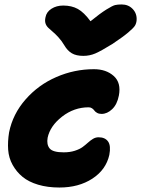

<svg xmlns="http://www.w3.org/2000/svg" viewBox="-20 -837 636 866"><path d="M528.8 -816.9Q559.1 -816.9 578.6 -796.4Q598.1 -775.9 596.2 -746.1Q595.2 -732.4 589.1 -721.9Q583 -711.4 559.1 -691.2Q535.2 -670.9 487.8 -639.2Q435.5 -606.9 409.9 -595.9Q384.3 -585 356 -585Q323.7 -585 304 -596.7Q284.2 -608.4 270 -632.8Q258.3 -652.8 243.4 -668.9Q228.5 -685.1 217.8 -693.8Q207 -702.6 197.8 -711.7Q188.5 -720.7 185.1 -731.9Q181.6 -743.2 185.1 -758.8Q189.5 -783.2 212.2 -797.6Q234.9 -812 265.1 -812Q303.2 -812 331.1 -796.6Q358.9 -781.2 388.2 -741.2Q432.1 -776.9 460 -794.2Q487.8 -811.5 499.3 -814.2Q510.7 -816.9 528.8 -816.9ZM248 8.8Q194.8 8.8 152.1 -3.9Q109.4 -16.6 81.8 -39.3Q54.2 -62 36.9 -93.3Q19.5 -124.5 16.8 -161.6Q14.2 -198.7 21 -240.2Q37.6 -322.8 95.5 -388.7Q153.3 -454.6 234.4 -489.7Q315.4 -524.9 403.8 -524.9Q459 -524.9 493.2 -494.1Q527.3 -463.4 516.1 -405.8Q508.3 -365.7 485.8 -344.5Q463.4 -323.2 438 -323.2Q426.3 -323.2 418 -327.9Q409.7 -332.5 405.8 -338.1Q401.9 -343.8 395.3 -348.4Q388.7 -353 379.9 -353Q314 -353 260 -311Q206.1 -269 194.8 -215.8Q189.5 -185.1 203.9 -167.5Q218.3 -149.9 267.1 -149.9Q295.4 -149.9 317.4 -157Q339.4 -164.1 352.5 -173.8Q365.7 -183.6 376.7 -193.6Q387.7 -203.6 399.4 -210.7Q411.1 -217.8 424.8 -217.8Q454.1 -217.8 467.5 -198.7Q481 -179.7 473.1 -138.2Q458 -71.3 396.5 -31.2Q335 8.8 248 8.8Z"/></svg>

Font: Shantell Sans Normal
Style: Italic
Weight: 800
Italic angle: -11.31°
Designer: Stephen Nixon, Anya Danilova, Shantell Martin
Foundry: Arrow Type
Version: Version 1.006;[559af2be0]